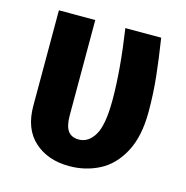

<svg xmlns="http://www.w3.org/2000/svg" viewBox="-86 -611 685 709"><g transform="rotate(15 256.0 -257.0)"><path d="M471 -254Q471 -159 438.5 -98.5Q406 -38 353.5 -11Q301 16 239 16Q157 16 105.5 -30.5Q54 -77 54 -165V-530H193V-165Q193 -125 206.5 -106.5Q220 -88 248 -88Q285 -88 308 -127Q331 -166 331 -261Q331 -376 308 -530H445Q457 -453 464 -388Q471 -323 471 -254Z"/></g></svg>

Font: Fira Sans Condensed SemiBold
Style: Regular
Weight: 600
Width: 3
Designer: bBox Type GmbH & Carrois Corporate GbR & Edenspiekermann AG
Foundry: bBox Type GmbH & Carrois Corporate GbR & Edenspiekermann AG
Version: Version 4.301